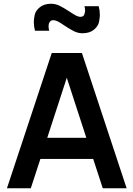

<svg xmlns="http://www.w3.org/2000/svg" viewBox="-20 -1002 710 1022"><path d="M419 -825Q396 -825 374.5 -835.5Q353 -846 323 -866Q301.5 -881 288 -887.8Q274.5 -894.5 263 -894.5Q252.5 -894.5 246.2 -887Q240 -879.5 239.2 -871.5Q238.5 -863.5 238.5 -861Q238.5 -850 242 -838.5H166Q160 -863 160 -884.5Q160 -899 164.5 -921.8Q169 -944.5 191.8 -963.2Q214.5 -982 252.5 -982Q275.5 -982 297 -971.5Q318.5 -961 349 -941Q370.5 -926.5 383.8 -919.5Q397 -912.5 408.5 -912.5Q424 -912.5 428.5 -924.5Q433 -936.5 433 -946Q433 -956.5 429.5 -969H505.5Q511.5 -944.5 511.5 -922.5Q511.5 -908.5 507.2 -885.8Q503 -863 480 -844Q457 -825 419 -825ZM654 0H527L476 -156H195L144 0H17L255.5 -720H416ZM439.5 -268.5 335.5 -588 231.5 -268.5Z"/></svg>

Font: Vela Sans Bd
Style: Bold
Weight: 700
Designer: Principal design: Mikhail Sharanda - project Manrope.
Design modification: Ravid Balaliev
Foundry: Mikhail Sharanda
Version: Version 1.001